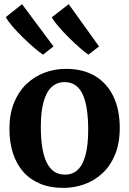

<svg xmlns="http://www.w3.org/2000/svg" viewBox="-20 -906 630 937"><path d="M26 -276.7Q26 -349.9 48.5 -404.8Q70.9 -459.8 109.8 -496.5Q148.6 -533.2 197.9 -551.6Q247.3 -570 301.5 -570Q386.3 -570 444.8 -534.5Q503.4 -498.9 533.9 -434.4Q564.4 -369.9 564.4 -282.3Q564.4 -207.8 541.9 -152.6Q519.4 -97.4 480.6 -61.1Q441.8 -24.7 392.3 -6.9Q342.7 11 288.6 11Q225.2 11 176.3 -9.2Q127.4 -29.3 94 -67.1Q60.6 -104.9 43.3 -158Q26 -211.1 26 -276.7ZM296.8 -53.7Q333.9 -53.7 359.1 -77.1Q384.2 -100.6 397.3 -149Q410.4 -197.4 410.4 -272Q410.4 -326.6 404.2 -369.8Q398 -413 384.5 -443.3Q371 -473.6 349 -489.5Q327 -505.3 295.3 -505.3Q258.4 -505.3 232.5 -481.9Q206.5 -458.4 192.9 -410.2Q179.2 -362.1 179.2 -287Q179.2 -231.9 185.9 -188.7Q192.5 -145.5 206.7 -115.4Q220.8 -85.3 243 -69.5Q265.3 -53.7 296.8 -53.7ZM411.1 -639.6Q395.4 -650 370 -672.1Q344.6 -694.2 317 -721.6Q289.3 -748.9 266.4 -775.6Q243.5 -802.2 232.5 -821.4L315.4 -885.6L463.4 -679.3L411.7 -639.6ZM189.4 -639.6Q173.4 -650 146.9 -672.6Q120.4 -695.3 91.8 -723.2Q63.3 -751.1 40.4 -777.7Q17.5 -804.4 8.3 -822.5L87.6 -885.6L241 -679.6L190.4 -639.6Z"/></svg>

Font: Merriweather 7pt Light
Style: Regular
Weight: 300
Designer: Eben Sorkin
Foundry: Eben Sorkin
Version: Version 2.200;gftools[0.9.31]